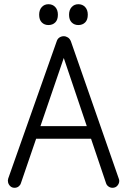

<svg xmlns="http://www.w3.org/2000/svg" viewBox="-20 -882 603 912"><path d="M49 10Q37 10 29 2.5Q21 -5 18.5 -15Q16 -25 19 -34L249 -685Q253 -698 262.5 -704Q272 -710 283 -710Q293 -710 302.5 -704Q312 -698 317 -685L544 -34Q548 -25 545.5 -15Q543 -5 535 2.5Q527 10 514 10Q504 10 495.5 4Q487 -2 484 -11L275 -630H291L79 -11Q76 -2 68 4Q60 10 49 10ZM116 -223V-283H447V-223ZM210 -763Q191 -763 178.5 -775.5Q166 -788 166 -812Q166 -835 178.5 -848.5Q191 -862 210 -862Q230 -862 242.5 -848.5Q255 -835 255 -812Q255 -788 242.5 -775.5Q230 -763 210 -763ZM352 -763Q333 -763 320.5 -775.5Q308 -788 308 -812Q308 -835 320.5 -848.5Q333 -862 352 -862Q372 -862 384.5 -848.5Q397 -835 397 -812Q397 -788 384.5 -775.5Q372 -763 352 -763Z"/></svg>

Font: National Park Light
Style: Regular
Weight: 300
Designer: Andrea Herstowski, Ben Hoepner
Version: Version 1.009